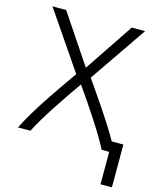

<svg xmlns="http://www.w3.org/2000/svg" viewBox="-128 -783 873 1057"><g transform="rotate(15 309.0 -254.0)"><path d="M98 0C138 -80 229 -217 301 -318C373 -216 464 -80 504 0H547V185H612V-59H546C487 -162 415 -265 343 -368L566 -693H490L303 -414L116 -693H38L261 -366C176 -245 88 -121 27 0Z"/></g></svg>

Font: Repo Light
Style: Regular
Weight: 300
Designer: Stefan Peev
Foundry: Context Ltd
Version: Version 001.502